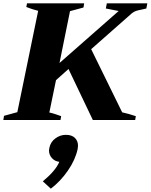

<svg xmlns="http://www.w3.org/2000/svg" viewBox="-43 -720 904 1152"><path d="M809 -663Q787 -659 773.5 -654.5Q760 -650 749 -641L504 -425L690 -46Q731 -37 772 -23L768 0H514L368 -306L293 -239L253 -45Q269 -42 292.5 -34Q316 -26 324 -23L320 0H-23L-19 -25L61 -47L186 -655Q150 -664 115 -678L119 -700H462L458 -675L377 -653L314 -342L669 -654L592 -669L598 -700H841L835 -669ZM425 154Q425 160 423 174Q409 239 364.5 303.5Q320 368 262 412L214 368Q291 304 313 251Q286 248 268.5 228.5Q251 209 251 183Q251 178 253 168Q260 132 289 110.5Q318 89 352 89Q388 89 406.5 107.5Q425 126 425 154Z"/></svg>

Font: Trirong Black
Style: Italic
Weight: 900
Italic angle: -12°
Designer: Katatrad Team
Foundry: CadsonDemak
Version: Version 1.001